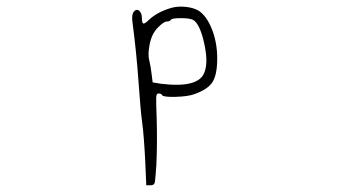

<svg xmlns="http://www.w3.org/2000/svg" viewBox="-20 -260 1040 571"><path d="M554 -201Q544 -206 517.5 -206Q491 -206 488 -201Q485 -196 476 -196Q467 -196 449 -177.5Q431 -159 425 -128Q419 -97 424 -80Q428 -64 431 -39L434 -15L458 -11Q571 3 588 -45Q600 -75 587 -132.5Q574 -190 554 -201ZM491 -237Q510 -242 533 -239.5Q556 -237 571 -228Q595 -212 610.5 -172.5Q626 -133 626 -86Q626 -38 612 -16Q598 6 558 20Q539 27 502.5 28Q466 29 462 23Q460 18 451 18Q445 18 444.5 30.5Q444 43 446 94Q448 166 445 231Q442 276 440 283.5Q438 291 428 291H415L412 221Q408 142 403 106Q398 70 392 -16Q386 -102 374 -194Q370 -224 384 -230Q389 -232 394 -228Q402 -221 402 -206Q402 -191 406.5 -190Q411 -189 424 -202Q449 -225 491 -237Z"/></svg>

Font: sitelen luka ante tan jan Iwi
Style: Regular
Weight: 400
Designer: jan Iwi
Foundry: SP Font Maker - https://wasokeli.github.io/sp-font-maker
Version: Version 1.0